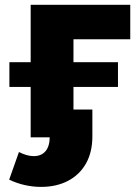

<svg xmlns="http://www.w3.org/2000/svg" viewBox="-20 -560 571 783"><path d="M105.1 -540.3H511.2V-399.9H279.6V0H105.1ZM17.4 172.6 57.3 59.9Q71.8 67.6 87.3 72.1Q102.9 76.7 117.3 76.7Q148.7 76.7 165.7 56.5Q182.8 36.2 182.8 -2.6V-34.1L233.6 0H105.1V-113.2H356.7V-3.6Q356.7 60.6 330.6 106.8Q304.4 153 257.2 177.6Q209.9 202.2 147.6 202.2Q113.7 202.2 80.2 194.6Q46.8 186.9 17.4 172.6ZM18.3 -306.4H461.1V-205.6H18.3Z"/></svg>

Font: iiserrat Thin
Style: Regular
Weight: 100
Designer: Akira Ohta
Foundry: Akira Ohta
Version: Version 1.200;Glyphs 3.3.1 (3343)